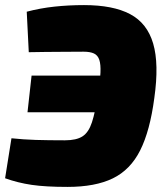

<svg xmlns="http://www.w3.org/2000/svg" viewBox="-29 -722 651 754"><path d="M301 -702Q415 -702 482 -666.5Q549 -631 572.5 -551Q596 -471 577 -337Q560 -208 521.5 -131.5Q483 -55 414 -21.5Q345 12 236 12Q150 12 95.5 4Q41 -4 -9 -22L16 -179Q63 -174 111.5 -172.5Q160 -171 226 -171Q271 -171 295 -186.5Q319 -202 332 -241.5Q345 -281 356 -353Q364 -404 365.5 -436.5Q367 -469 361 -487Q355 -505 340 -512Q325 -519 299 -519Q251 -519 215.5 -518.5Q180 -518 149.5 -518Q119 -518 84 -517L76 -676Q129 -690 185 -696Q241 -702 301 -702ZM548 -425 528 -281H79L95 -425Z"/></svg>

Font: Exo 2 Black
Style: Italic
Weight: 900
Italic angle: -8°
Designer: Natanael Gama
Foundry: Natanael Gama
Version: Version 2.010